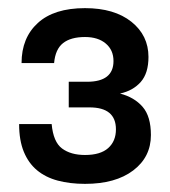

<svg xmlns="http://www.w3.org/2000/svg" viewBox="-20 -938 418 472"><path d="M189 -486Q152 -486 122 -494Q92 -502 71 -519.5Q50 -537 38.5 -565Q27 -593 27 -633H107Q111 -589 132.5 -573Q154 -557 189 -557Q227 -557 246 -574Q265 -591 265 -620Q265 -674 200 -674H149V-737H194Q259 -737 259 -788Q259 -815 240 -831Q221 -847 189 -847Q154 -847 135 -832Q116 -817 113 -783H33Q33 -845 73 -881.5Q113 -918 189 -918Q261 -918 303 -884.5Q345 -851 345 -798Q345 -758 326 -736.5Q307 -715 275 -708Q310 -699 330.5 -675.5Q351 -652 351 -606Q351 -552 307.5 -519Q264 -486 189 -486Z"/></svg>

Font: Firefly Display
Style: Bold
Weight: 700
Designer: Colophon Foundry, Jonny Pinhorn
Foundry: Colophon Foundry
Version: Version 1.200; ttfautohint (v1.8.3)